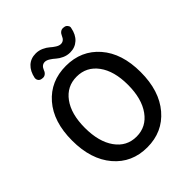

<svg xmlns="http://www.w3.org/2000/svg" viewBox="-258 -1103 1270 1270"><g transform="rotate(-45 377.0 -468.0)"><path d="M56.6 -371.1Q56.6 -546.9 145 -648.4Q233.4 -750 377 -750Q520.5 -750 609.4 -647.9Q698.2 -545.9 698.2 -371.1Q698.2 -195.3 609.4 -91.3Q520.5 12.7 377 12.7Q233.4 12.7 145 -91.3Q56.6 -195.3 56.6 -371.1ZM579.1 -371.1Q579.1 -500 523.9 -574.7Q468.8 -649.4 377 -649.4Q285.2 -649.4 230.5 -574.7Q175.8 -500 175.8 -371.1Q175.8 -241.2 230.5 -164.6Q285.2 -87.9 377 -87.9Q468.8 -87.9 523.9 -164.6Q579.1 -241.2 579.1 -371.1ZM460 -792Q431.6 -792 406.2 -803.7Q380.9 -815.4 365.2 -829.6Q349.6 -843.8 331.1 -855.5Q312.5 -867.2 296.9 -867.2Q267.6 -867.2 253.9 -832Q249 -817.4 237.8 -808.6Q226.6 -799.8 212.9 -800.8L205.1 -801.8Q191.4 -802.7 181.6 -813.5Q174.8 -822.3 174.8 -832Q174.8 -835 174.8 -838.9Q185.5 -891.6 216.3 -920.4Q247.1 -949.2 293.9 -949.2Q322.3 -949.2 347.7 -937.5Q373 -925.8 388.2 -912.1Q403.3 -898.4 421.9 -886.7Q440.4 -875 456.1 -875Q485.4 -875 499 -909.2Q504.9 -923.8 516.1 -932.6Q527.3 -941.4 542 -940.4L548.8 -939.5Q563.5 -938.5 572.3 -927.7Q580.1 -918.9 580.1 -908.2Q580.1 -905.3 579.1 -902.3Q569.3 -849.6 537.6 -820.8Q505.9 -792 460 -792Z"/></g></svg>

Font: Gen Jyuu GothicL Medium
Style: Regular
Weight: 500
Designer: [Source Han Sans]
Ryoko NISHIZUKA  (kana & ideographs); Paul D. Hunt (Latin, Greek & Cyrillic); Wenlong ZHANG  (bopomofo
Version: Version 1.002.20150607